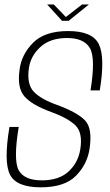

<svg xmlns="http://www.w3.org/2000/svg" viewBox="-20 -816 484 841"><path d="M251.5 -725H281L369.5 -796.5H339.5L268.5 -741.5L215.5 -796.5H186.5ZM158.5 4.5Q263.5 4.5 313.2 -46.5Q363 -97.5 372.5 -166Q385.5 -254 352.5 -288.5Q319.5 -323 232.5 -355.5Q159.5 -381 128 -414.2Q96.5 -447.5 106.5 -517Q114 -571 157 -610.2Q200 -649.5 273.5 -649.5Q347.5 -649.5 373.5 -605.8Q399.5 -562 376.5 -420H417Q441 -565.5 412.8 -622.8Q384.5 -680 278.5 -680Q176 -680 125.2 -629Q74.5 -578 66 -512.5Q54 -432.5 86.5 -394.5Q119 -356.5 204 -325.5Q277 -299 310.2 -267Q343.5 -235 331.5 -161Q322 -103 280 -64.5Q238 -26 163 -26Q87.5 -26 62.5 -69.2Q37.5 -112.5 62 -260H21.5Q-4.5 -106.5 23.8 -51Q52 4.5 158.5 4.5Z"/></svg>

Font: Anybody SemiCondensed ExtraLight
Style: Italic
Weight: 250
Width: 4
Italic angle: -10°
Version: Version 1.113;gftools[0.9.25]